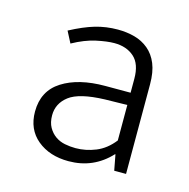

<svg xmlns="http://www.w3.org/2000/svg" viewBox="-61 -647 432 439"><g transform="rotate(15 155.5 -428.0)"><path d="M57 -556Q89 -573 114.5 -580.5Q140 -588 168 -588Q189 -588 207.5 -583Q226 -578 240.5 -566Q255 -554 263 -534.5Q271 -515 271 -486V-274H243L236 -311H235Q195 -268 136 -268Q91 -268 62 -292Q33 -316 33 -358Q33 -407 71.5 -431.5Q110 -456 173 -456H233V-489Q233 -524 215 -540Q197 -556 168 -556Q151 -556 125.5 -550.5Q100 -545 71 -529ZM233 -427 180 -426Q120 -424 96.5 -406Q73 -388 73 -360Q73 -343 79.5 -331.5Q86 -320 96 -313Q106 -306 118.5 -303.5Q131 -301 144 -301Q168 -301 191.5 -310.5Q215 -320 233 -343Z"/></g></svg>

Font: Mukta ExtraLight
Style: Regular
Weight: 275
Designer: Girish Dalvi and Yashodeep Gholap
Foundry: Ek Type
Version: Version 2.538;PS 1.002;hotconv 16.6.51;makeotf.lib2.5.65220;